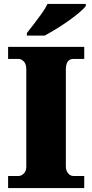

<svg xmlns="http://www.w3.org/2000/svg" viewBox="-20 -951 466 971"><path d="M21 0V-61H74Q88 -61 100.5 -73.5Q113 -86 113 -108V-600Q113 -627 100.5 -640Q88 -653 74 -653H21V-714H406V-653H351Q313 -653 313 -599V-110Q313 -88 324.5 -74.5Q336 -61 351 -61H406V0ZM116 -784Q131 -803 151 -829Q171 -855 190.5 -882Q210 -909 220 -931H414V-921Q405 -908 381.5 -888Q358 -868 327 -846Q296 -824 264 -804.5Q232 -785 206 -771H116Z"/></svg>

Font: Noto Serif Ethiopic Black
Style: Regular
Weight: 900
Designer: Monotype Design Team
Foundry: Monotype Imaging Inc.
Version: Version 2.102; ttfautohint (v1.8.4.7-5d5b)